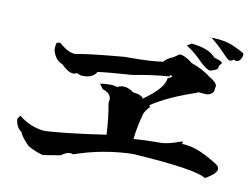

<svg xmlns="http://www.w3.org/2000/svg" viewBox="-69 -793 1052 803"><g transform="rotate(10 457.0 -391.5)"><path d="M158 -88Q123 -97 93 -115Q56 -153 55 -166Q29 -184 27 -219L37 -234Q84 -196 142 -189Q206 -189 406 -218Q403 -284 391 -351Q393 -358 393 -365Q393 -392 357 -403L342 -424Q366 -427 383 -427Q404 -427 415 -422Q427 -429 441 -429Q462 -429 485 -412Q523 -408 529 -393Q615 -454 616 -495Q633 -501 633 -505Q633 -510 624 -510Q623 -510 623 -509Q623 -507 625 -504Q551 -499 469 -483Q363 -476 323 -470Q309 -443 267 -443Q250 -443 240 -451Q233 -446 224 -446Q203 -446 173 -476Q142 -488 132 -524Q130 -530 130 -537Q130 -548 134 -561L149 -563Q188 -528 217 -528L225 -529Q275 -539 425 -552H446Q538 -552 587 -560Q595 -574 625 -586L649 -602Q671 -602 705 -575Q753 -558 787 -532Q821 -512 821 -497Q821 -493 819 -490V-485Q819 -463 790 -457L749 -460Q750 -460 750 -457Q634 -419 561 -371Q564 -368 564 -365Q564 -360 557 -355Q540 -334 539 -320Q526 -274 520 -220Q570 -224 615 -224H633Q665 -224 718 -244L722 -245Q726 -245 726 -242Q726 -240 723 -235Q771 -235 829 -204.5Q887 -174 887 -167Q890 -162 890 -157Q890 -144 870 -129Q850 -114 842 -111Q798 -141 529 -158Q403 -155 282 -113Q276 -116 270 -116Q253 -116 232 -100ZM785 -557Q769 -561 745 -583Q710 -620 672 -644L690 -655Q764 -649 794 -614Q829 -604 829 -597Q829 -595 827 -593Q818 -585 818 -578V-575Q818 -566 785 -557ZM860 -613Q852 -613 834 -633Q794 -675 766 -695L753 -694H764Q830 -694 870 -673Q911 -655 911 -650V-646Q911 -637 904 -626.5Q897 -616 888 -616Q882 -616 876 -620Q867 -613 860 -613Z"/></g></svg>

Font: Xiangcui Kesong Xiangcui Kesong
Style: Regular
Weight: 400
Version: Version 1.501;March 28, 2024;FontCreator 14.0.0.2814 64-bit